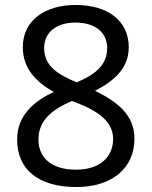

<svg xmlns="http://www.w3.org/2000/svg" viewBox="-20 -744 612 774"><path d="M285 -724C163 -724 72 -663 72 -554C72 -466 127 -413 197 -373C118 -337 49 -279 49 -182C49 -61 134 10 288 10C430 10 522 -65 522 -185C522 -282 451 -335 363 -378C437 -416 499 -467 499 -553C499 -664 410 -724 285 -724ZM284 -653C361 -653 412 -616 412 -550C412 -478 358 -441 289 -412C216 -443 158 -476 158 -550C158 -616 210 -653 284 -653ZM135 -181C135 -254 182 -299 270 -337L286 -331C377 -296 436 -253 436 -184C436 -111 383 -60 286 -60C183 -60 135 -112 135 -181Z"/></svg>

Font: Noto Sans Arabic
Style: Regular
Weight: 400
Designer: Monotype Design Team, Nadine Chahine, Nizar Qandah and Khaled Hosny
Foundry: Monotype Imaging Inc.
Version: Version 2.012